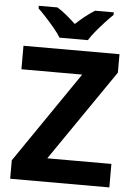

<svg xmlns="http://www.w3.org/2000/svg" viewBox="-61 -980 718 1026"><g transform="rotate(5 298.0 -467.0)"><path d="M565 0H33V-99L368 -588H42V-714H557V-615L221 -126H565ZM230 -774Q216 -797 193.5 -824Q171 -851 147.5 -876.5Q124 -902 105 -920V-934H205Q231 -918 255 -898Q279 -878 305 -854Q331 -878 356 -898Q381 -918 407 -934H507V-920Q489 -903 465 -877Q441 -851 418.5 -824Q396 -797 382 -774Z"/></g></svg>

Font: Noto Sans Lao
Style: Bold
Weight: 700
Designer: Monotype Design Team
Foundry: Monotype Imaging Inc.
Version: Version 2.003